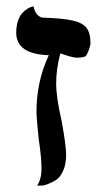

<svg xmlns="http://www.w3.org/2000/svg" viewBox="-20 -580 329 601"><path d="M109.9 -51.8Q109.9 -86.9 101.1 -145Q94.2 -210 94.2 -231Q94.2 -325.2 132.8 -407.2Q30.8 -410.2 30.8 -478Q30.8 -499 36.4 -514.9Q42 -530.8 49.8 -539.1Q57.6 -547.4 65.7 -552.5Q73.7 -557.6 79.1 -558.6L85 -560.1Q90.8 -530.8 111.8 -524.9Q175.8 -522.9 207 -515.9Q238.3 -508.8 250.7 -492.9Q263.2 -477.1 263.2 -444.8Q263.2 -438 258.5 -424.8Q253.9 -411.6 248 -403.8Q238.3 -399.9 230 -399.9Q229 -399.9 226.1 -399.7Q223.1 -399.4 220.5 -399.4Q217.8 -399.4 215.8 -399.9Q202.6 -400.9 168.9 -413.1Q155.8 -364.3 155.8 -318.8Q155.8 -275.4 172.9 -201.2Q187 -124.5 187 -95.2Q187 -65.9 177.7 -45.4Q168.5 -24.9 155 -16.4Q141.6 -7.8 128.2 -3.2Q114.7 1.5 105.5 1H96.2Q109.9 -19.5 109.9 -51.8Z"/></svg>

Font: Common Serif Medium
Style: Regular
Weight: 500
Designer: Philipp H. Poll, Khaled Hosny
Foundry: Stefan Peev, Context Ltd.
Version: Version 1.026